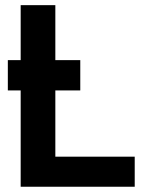

<svg xmlns="http://www.w3.org/2000/svg" viewBox="-20 -710 556 730"><path d="M58.6 -690.4H190.4V-114.3H492.2V0H58.6ZM9.8 -481.4H285.2V-366.2H9.8Z"/></svg>

Font: DINish
Style: Bold
Weight: 700
Designer: Bert Driehuis
Foundry: Playbeing
Version: Version 3.008; git-95204e4c-release